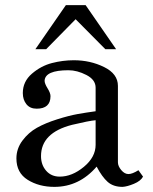

<svg xmlns="http://www.w3.org/2000/svg" viewBox="-20 -714 596 749"><path d="M44 -96Q44 -134 67.5 -165.5Q91 -197 124 -215.5Q157 -234 203 -248.5Q249 -263 282.5 -269Q316 -275 353 -280V-372Q353 -403 317 -421.5Q281 -440 247 -440Q156 -440 154 -399Q154 -388 165.5 -369.5Q177 -351 177 -339Q177 -290 123 -290Q97 -290 83 -307.5Q69 -325 69 -351Q69 -396 104.5 -426.5Q140 -457 182.5 -468Q225 -479 268 -479Q332 -479 386 -452.5Q440 -426 440 -379V-81Q440 -66 453 -50.5Q466 -35 481 -35Q496 -35 520 -50L538 -25Q529 -8 502.5 3Q476 14 458 15Q422 15 400 -4.5Q378 -24 357 -64Q289 15 192 15Q132 15 88 -12.5Q44 -40 44 -96ZM140 -105Q140 -71 160 -48Q180 -25 213 -25Q261 -25 307 -63Q353 -101 353 -149V-245Q328 -243 261 -227Q140 -196 140 -105ZM160 -522H118L237 -694H314L433 -522H391L275 -639Z"/></svg>

Font: Academico
Style: Regular
Weight: 400
Foundry: Steinberg Media Technologies GmbH
Version: Version 0.902